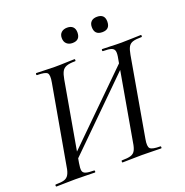

<svg xmlns="http://www.w3.org/2000/svg" viewBox="-141 -929 1017 1057"><g transform="rotate(-20 368.0 -401.0)"><path d="M143 -72 128 -88 606 -558 620 -542ZM12 0Q8 0 8 -6Q8 -12 12 -12Q45 -12 62 -17.5Q79 -23 88 -39Q97 -55 101 -83L183 -546Q191 -589 180 -601Q169 -613 121 -613Q117 -613 117 -619Q117 -625 121 -625Q144 -625 171.5 -623.5Q199 -622 228 -622Q265 -622 293.5 -623.5Q322 -625 344 -625Q347 -625 347 -619Q347 -613 344 -613Q311 -613 293 -606.5Q275 -600 266.5 -584Q258 -568 253 -539L172 -79Q167 -50 169.5 -36Q172 -22 188 -17Q204 -12 236 -12Q240 -12 240 -6Q240 0 236 0Q213 0 185 -1Q157 -2 122 -2Q91 -2 62 -1Q33 0 12 0ZM399 0Q396 0 396 -6Q396 -12 399 -12Q433 -12 451 -17.5Q469 -23 477.5 -39Q486 -55 490 -83L571 -544Q577 -573 574 -587.5Q571 -602 556 -607.5Q541 -613 507 -613Q503 -613 503 -619Q503 -625 507 -625Q530 -625 557.5 -623.5Q585 -622 620 -622Q651 -622 680.5 -623.5Q710 -625 732 -625Q736 -625 736 -619Q736 -613 732 -613Q699 -613 681.5 -607.5Q664 -602 655.5 -586.5Q647 -571 642 -542L561 -79Q553 -36 565 -24Q577 -12 624 -12Q628 -12 628 -6Q628 0 624 0Q601 0 572.5 -1Q544 -2 513 -2Q477 -2 448.5 -1Q420 0 399 0ZM365 -712Q344 -712 331 -724Q318 -736 318 -758Q318 -779 331 -790.5Q344 -802 365 -802Q387 -802 398.5 -790.5Q410 -779 410 -758Q410 -712 365 -712ZM540 -712Q494 -712 494 -758Q494 -779 506 -790.5Q518 -802 540 -802Q585 -802 585 -758Q585 -712 540 -712Z"/></g></svg>

Font: Cormorant Medium
Style: Italic
Weight: 500
Italic angle: -10°
Designer: Christian Thalmann (Catharsis Fonts)
Foundry: Catharsis Fonts
Version: Version 4.000